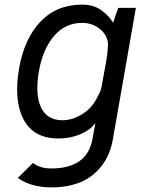

<svg xmlns="http://www.w3.org/2000/svg" viewBox="-20 -584 642 832"><path d="M492.2 -549.8H568.8L469.2 19Q457 88.9 419.2 136.5Q381.3 184.1 327.1 206.1Q272.9 228 204.1 228Q114.3 228 57.1 187L123 122.1Q153.8 146 202.1 146Q279.3 146 324.7 114Q370.1 82 381.8 13.2L393.1 -50.8Q371.6 -21 328.4 -2.4Q285.2 16.1 232.9 16.1Q126 16.1 82.3 -66.2Q38.6 -148.4 63 -289.1Q85.9 -417.5 155.8 -490.7Q225.6 -564 336.9 -564Q384.3 -564 417.5 -540.8Q450.7 -517.6 470.2 -485.8ZM251 -63Q294.4 -63 337.6 -90.1Q380.9 -117.2 403.8 -167Q418.5 -190.9 421.9 -217.8L441.9 -328.1Q445.8 -350.6 448.2 -390.1Q446.8 -430.7 413.6 -457.8Q380.4 -484.9 335.9 -484.9Q263.7 -484.9 215.1 -429.2Q166.5 -373.5 148.9 -276.9Q131.3 -176.3 157.2 -119.6Q183.1 -63 251 -63Z"/></svg>

Font: Stilu
Style: Italic
Weight: 400
Italic angle: -10°
Designer: Genilson Lima Santos
Foundry: Genilson Lima Santos
Version: Version 1.200;PS 001.200;hotconv 1.0.88;makeotf.lib2.5.64775